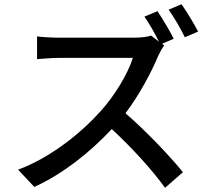

<svg xmlns="http://www.w3.org/2000/svg" viewBox="-20 -839 996 912"><path d="M750 -631 805 -655C788 -690 752 -750 728 -786L666 -760C689 -727 716 -680 735 -641L698 -670C682 -664 650 -660 615 -660H260C230 -660 175 -663 156 -666V-558C171 -559 223 -564 260 -564H611C588 -489 524 -384 459 -312C364 -206 221 -91 66 -33L143 49C281 -14 409 -117 511 -226C605 -139 702 -33 764 53L849 -21C790 -94 674 -217 576 -301C641 -387 699 -495 732 -575C739 -590 753 -615 760 -623ZM781 -793C807 -757 838 -703 858 -662L921 -689C903 -724 867 -784 842 -819Z"/></svg>

Font: Kinto Sans Med
Style: Regular
Weight: 500
Designer: Authors: Ryoko NISHIZUKA  (kana & ideographs); Paul D. Hunt (Latin, Greek & Cyrillic); Wenlong ZHANG  (bopomofo); Sandol
Foundry: Adobe Systems Incorporated, ookami Inc.
Version: Version 0.001